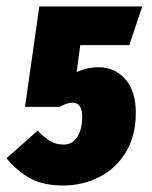

<svg xmlns="http://www.w3.org/2000/svg" viewBox="-40 -553 467 591"><path d="M358 -414H207L196 -331Q228 -346 264 -346Q313 -346 345.5 -309.5Q378 -273 378 -206Q378 -135 347.5 -84.5Q317 -34 265.5 -8Q214 18 154 18Q94 18 54 -3.5Q14 -25 -20 -66L76 -151Q97 -129 115 -118.5Q133 -108 156 -108Q183 -108 198 -131.5Q213 -155 213 -194Q213 -237 183 -237Q167 -237 143 -224H37L81 -533H398Z"/></svg>

Font: Fira Sans Extra Condensed ExtraBold
Style: Italic
Weight: 800
Width: 3
Italic angle: -8°
Designer: Carrois Corporate & Edenspiekermann AG
Foundry: Carrois Corporate GbR & Edenspiekermann AG
Version: Version 4.203